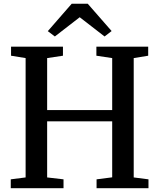

<svg xmlns="http://www.w3.org/2000/svg" viewBox="-20 -988 836 1008"><path d="M114.5 -56.5V-683L38 -695.5V-743H310.5V-695.5L227.5 -683V-410H569V-683L486 -695.5V-743H758V-695.5L682 -683V-56.5L759.5 -46.5V0H487V-46.5L569 -57V-351H227.5V-56.5L313.5 -46.5V0H36.5V-46.5ZM268 -796.5 231 -824.5 356.5 -968.5H440.5L566 -825L529 -796.5L398.5 -897.5Z"/></svg>

Font: Merriweather 36pt Medium
Style: Regular
Weight: 500
Version: Version 2.100